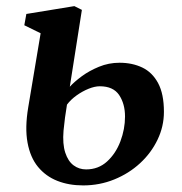

<svg xmlns="http://www.w3.org/2000/svg" viewBox="-20 -580 579 612"><path d="M245 11Q199.5 11 162.8 -3.5Q126 -18 101.2 -48Q76.5 -78 67.8 -125.2Q59 -172.5 70 -238L109.5 -474L57.5 -499.5L64 -535.5L217 -560.5L241 -548.5L202.5 -303.5Q216.5 -319 240.5 -336.8Q264.5 -354.5 295.5 -367.2Q326.5 -380 361 -380Q401.5 -380 433.5 -364.8Q465.5 -349.5 484 -315Q502.5 -280.5 502.5 -223.5Q502.5 -177 482.2 -134.8Q462 -92.5 426.5 -59.8Q391 -27 344.2 -8Q297.5 11 245 11ZM254.5 -40Q293.5 -40 321.2 -65.2Q349 -90.5 363.8 -129.5Q378.5 -168.5 378.5 -208.5Q378.5 -249 359.8 -277Q341 -305 298 -305Q282 -305 262.2 -297Q242.5 -289 224 -275.8Q205.5 -262.5 193.5 -246.5Q190 -226 187.2 -205Q184.5 -184 182.5 -163.5Q179 -121 188 -93.5Q197 -66 214.5 -53Q232 -40 254.5 -40Z"/></svg>

Font: Merriweather 36pt SemiBold
Style: Italic
Weight: 600
Italic angle: -7.8°
Version: Version 2.101